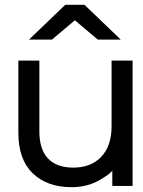

<svg xmlns="http://www.w3.org/2000/svg" viewBox="-20 -762 593 795"><path d="M529 -511V8H445V-56Q435 -40 387 -13.5Q339 13 276 13Q175 13 115.5 -44.5Q56 -102 56 -212V-511H143V-218Q143 -143 179 -105.5Q215 -68 283 -68Q357 -68 399.5 -113Q442 -158 442 -239V-511ZM385 -598 290 -678 195 -598H100L250 -742H330L480 -598Z"/></svg>

Font: AtCorfu Sans
Style: AtCorfu Sans Regular
Weight: 400
Designer: Kostas Teopoulos
Foundry: Kostas Teopoulos
Version: Version 1.00 July 8, 2025, initial release